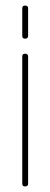

<svg xmlns="http://www.w3.org/2000/svg" viewBox="-20 -670 181 690"><path d="M70 -531Q60 -531 60 -541V-640Q60 -650 70 -650Q81 -650 81 -640V-541Q81 -531 70 -531ZM70 0Q60 0 60 -10V-467Q60 -477 70 -477Q81 -477 81 -467V-10Q81 0 70 0Z"/></svg>

Font: Zen Loop
Style: Regular
Weight: 400
Designer: Yoshimichi Ohira
Foundry: A-1 Corp ZenFonts
Version: Version 1.000; ttfautohint (v1.8.3)